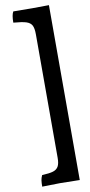

<svg xmlns="http://www.w3.org/2000/svg" viewBox="-109 -783 511 1093"><g transform="rotate(-10 147.0 -236.5)"><path d="M145 267Q116 267 42 269Q42 247 44 233Q46 219 53 204Q96 202 117 195.5Q138 189 147.5 172.5Q157 156 157 123V-591Q157 -627 148 -643.5Q139 -660 116 -667.5Q93 -675 42 -679Q42 -723 53 -742Q95 -741 163 -741Q223 -741 259 -742V269Q175 267 145 267Z"/></g></svg>

Font: Vollkorn SC
Style: Bold
Weight: 700
Designer: Friedrich Althausen
Foundry: Friedrich Althausen
Version: Version 4.015